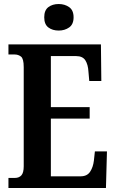

<svg xmlns="http://www.w3.org/2000/svg" viewBox="-20 -935 576 955"><path d="M22 0V-50H54Q75 -50 86.5 -63Q98 -76 98 -108V-601Q98 -643 84.5 -653.5Q71 -664 53 -664H22V-714H482L484 -532H424L420 -578Q418 -614 404.5 -635Q391 -656 359 -656H233V-402H426V-345H233V-58H381Q413 -58 428 -80.5Q443 -103 447 -136L452 -182H512L507 0ZM272 -783Q241 -783 220.5 -798.5Q200 -814 200 -849Q200 -884 220.5 -899.5Q241 -915 272 -915Q302 -915 324 -899.5Q346 -884 346 -849Q346 -814 324 -798.5Q302 -783 272 -783Z"/></svg>

Font: Noto Serif ExtraCondensed
Style: Bold
Weight: 700
Width: 2
Designer: Monotype Design Team
Foundry: Monotype Imaging Inc.
Version: Version 2.014; ttfautohint (v1.8.4.7-5d5b)